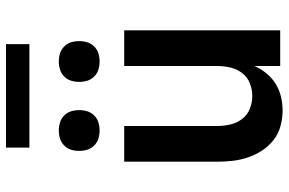

<svg xmlns="http://www.w3.org/2000/svg" viewBox="-181 -773 962 640"><g transform="rotate(-90 300.0 -453.0)"><path d="M252 8Q226 8 200 1Q174 -6 153.5 -22Q133 -38 118.5 -60Q104 -82 95.5 -107Q87 -132 84 -158Q81 -184 81 -210V-520H200V-210Q200 -188 205 -166.5Q210 -145 223 -127.5Q236 -110 257 -101.5Q278 -93 300 -93Q322 -93 343 -101.5Q364 -110 377 -127.5Q390 -145 395 -166.5Q400 -188 400 -210V-520H519V0H400V-86Q391 -65 376 -46.5Q361 -28 341 -15.5Q321 -3 298 2.5Q275 8 252 8ZM415 -602Q401 -602 388 -606Q375 -610 365 -620Q355 -630 351 -643Q347 -656 347 -670Q347 -684 351 -697Q355 -710 365 -720Q375 -730 388 -734Q401 -738 415 -738Q429 -738 442 -734Q455 -730 465 -720Q475 -710 479 -697Q483 -684 483 -670Q483 -656 479 -643Q475 -630 465 -620Q455 -610 442 -606Q429 -602 415 -602ZM185 -602Q171 -602 158 -606Q145 -610 135 -620Q125 -630 121 -643Q117 -656 117 -670Q117 -684 121 -697Q125 -710 135 -720Q145 -730 158 -734Q171 -738 185 -738Q199 -738 212 -734Q225 -730 235 -720Q245 -710 249 -697Q253 -684 253 -670Q253 -656 249 -643Q245 -630 235 -620Q225 -610 212 -606Q199 -602 185 -602ZM128 -836V-914H473V-836Z"/></g></svg>

Font: R Plex Mono
Style: Bold
Weight: 700
Monospace: yes
Designer: Belleve Invis
Foundry: Belleve Invis
Version: Version 31.8.0